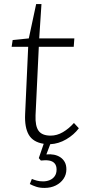

<svg xmlns="http://www.w3.org/2000/svg" viewBox="-20 -692 421 940"><path d="M198 228Q175 228 158 222.5Q141 217 126 209L136 184Q148 189 161 192.5Q174 196 191 196Q208 196 223 190Q238 184 247.5 171Q257 158 257 138Q257 119 247.5 108Q238 97 220.5 94Q203 91 180 94L170 82L194 12Q142 4 121 -32Q100 -68 103 -133L118 -463H37L42 -496L121 -504L157 -672H183L172 -504H344L341 -463H170L154 -127Q152 -75 169 -51.5Q186 -28 228 -28Q259 -28 288 -45Q317 -62 342 -90L366 -64Q342 -32 304.5 -10Q267 12 226 14L207 64Q227 62 244.5 65.5Q262 69 275.5 78Q289 87 297 101.5Q305 116 305 137Q305 163 291 183.5Q277 204 253 216Q229 228 198 228Z"/></svg>

Font: Literata 18pt ExtraLight
Style: Italic
Weight: 250
Italic angle: -2°
Designer: Latin by Veronika Burian and Jose Scaglione. Greek by Irene Vlachou. Cyrillic by Vera Evstafieva
Foundry: TypeTogether
Version: Version 3.103;gftools[0.9.29]